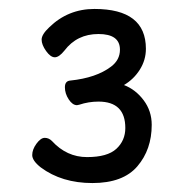

<svg xmlns="http://www.w3.org/2000/svg" viewBox="-20 -730 420 429"><path d="M157 -496 152 -495Q142 -495 133.5 -508Q125 -521 125 -535Q125 -549 137 -550Q195 -556 228 -581Q248 -596 248 -619Q248 -654 200 -654Q152 -654 124 -617Q112 -602 102.5 -602Q93 -602 83 -616Q73 -630 73 -641.5Q73 -653 90 -669Q132 -710 191 -710Q306 -710 306 -621Q306 -596 292.5 -574.5Q279 -553 257 -540Q283 -530 301 -506Q319 -482 319 -451Q319 -396 287 -358.5Q255 -321 186.5 -321Q118 -321 71 -356Q52 -371 52 -383.5Q52 -396 61.5 -409Q71 -422 80 -422Q89 -422 96 -415Q129 -379 174.5 -379Q220 -379 240 -397.5Q260 -416 260 -444Q260 -503 200 -503Q178 -503 157 -496Z"/></svg>

Font: LXGW WenKai
Style: Regular
Weight: 400
Designer: LXGW / Fontworks Inc.
Foundry: LXGW / Fontworks Inc.
Version: Version 1.520; June 14, 2025